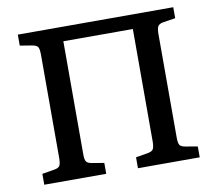

<svg xmlns="http://www.w3.org/2000/svg" viewBox="-78 -791 998 882"><g transform="rotate(-10 421.5 -350.0)"><path d="M59.1 0V-50.8L115.2 -60.1Q136.7 -63.5 142.3 -73.7Q147.9 -84 147.9 -110.8V-590.8Q147.9 -617.7 141.8 -627.2Q135.7 -636.7 112.8 -640.1L59.1 -648.9V-700.2H784.2V-648.9L727.1 -640.1Q707.5 -636.7 701.7 -626Q695.8 -615.2 695.8 -590.8V-106.9Q695.8 -82.5 701.7 -73Q707.5 -63.5 729 -60.1L784.2 -50.8V0H496.1V-50.8L550.8 -60.1Q572.3 -63.5 578.1 -74Q584 -84.5 584 -110.8V-633.8H259.8V-106.9Q259.8 -82.5 265.6 -73Q271.5 -63.5 292 -60.1L348.1 -50.8V0Z"/></g></svg>

Font: Literata Book Medium
Style: Regular
Weight: 500
Designer: Latin by Veronika Burian and Jose Scaglione. Greek by Irene Vlachou. Cyrillic by Vera Evstafieva
Foundry: TypeTogether
Version: Version 2.003;PS 002.003;hotconv 1.0.88;makeotf.lib2.5.64775